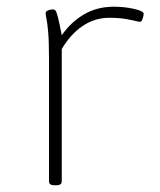

<svg xmlns="http://www.w3.org/2000/svg" viewBox="-20 -550 478 572"><path d="M142 2Q126 2 126 -10V-373Q126 -427 123.5 -454.5Q121 -482 118.5 -494Q116 -506 116 -511Q116 -516 123 -519Q130 -522 137 -522Q143 -522 146 -517.5Q149 -513 153 -497Q157 -481 164 -445Q191 -484 230 -507Q269 -530 319 -530Q351 -530 379.5 -523.5Q408 -517 408 -509Q408 -504 405 -494.5Q402 -485 397 -485Q394 -485 367.5 -491Q341 -497 306 -497Q262 -497 226 -472.5Q190 -448 164 -404V-10Q164 2 148 2Z"/></svg>

Font: Asap Expanded Thin
Style: Regular
Weight: 100
Width: 7
Designer: Pablo Cosgaya
Foundry: Omnibus-Type
Version: Version 3.001; ttfautohint (v1.8.4.7-5d5b)